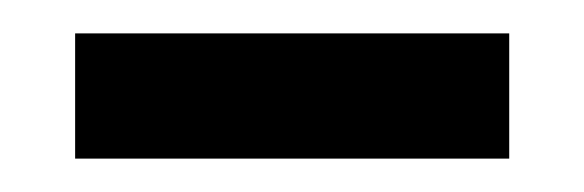

<svg xmlns="http://www.w3.org/2000/svg" viewBox="-20 -330 350 115"><path d="M25 -235V-310H285V-235Z"/></svg>

Font: Noto Serif Yezidi
Style: Regular
Weight: 400
Designer: Dalton Maag Ltd
Foundry: Dalton Maag Ltd
Version: Version 1.001; ttfautohint (v1.8.4.7-5d5b)